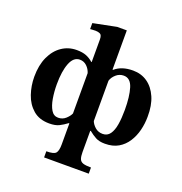

<svg xmlns="http://www.w3.org/2000/svg" viewBox="-159 -845 1144 1204"><g transform="rotate(20 413.0 -243.0)"><path d="M565 220H267V179Q317 179 330 163.5Q343 148 343 106V-35H339Q314 -16 289 -3.5Q264 9 224 9Q157 9 115.5 -27Q74 -63 55 -119Q36 -175 36 -235Q36 -312 61.5 -367.5Q87 -423 131 -453Q175 -483 230 -483Q268 -483 293.5 -473Q319 -463 340 -444H343V-594Q343 -624 329.5 -630.5Q316 -637 299 -637Q288 -637 275.5 -636Q263 -635 263 -635V-675L418 -706H482V-444H486Q530 -483 606 -483Q661 -483 702.5 -454Q744 -425 767.5 -371Q791 -317 790 -242Q790 -196 779 -151.5Q768 -107 744.5 -70.5Q721 -34 684.5 -12.5Q648 9 595 9Q557 9 533 -4Q509 -17 486 -36H482V106Q482 135 488 151Q494 167 511.5 173Q529 179 565 179ZM561 -44Q592 -44 609.5 -68.5Q627 -93 634 -135.5Q641 -178 641 -233Q641 -322 624 -377.5Q607 -433 562 -433Q533 -433 511 -413.5Q489 -394 482 -370V-101Q490 -80 510.5 -62Q531 -44 561 -44ZM264 -44Q293 -44 314 -63Q335 -82 343 -101V-370Q335 -396 315.5 -414.5Q296 -433 269 -433Q227 -433 206 -379.5Q185 -326 185 -238Q185 -189 192.5 -144.5Q200 -100 217 -72Q234 -44 264 -44Z"/></g></svg>

Font: STIX Two Text
Style: Bold
Weight: 700
Designer: Ross Mills, John Hudson & Paul Hanslow, Tiro Typeworks Ltd; with prior portions MicroPress Inc., and Coen Hoffman.
Foundry: Tiro Typeworks Ltd
Version: Version 2.13 b171